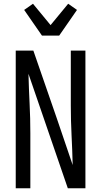

<svg xmlns="http://www.w3.org/2000/svg" viewBox="-20 -1005 540 1025"><path d="M64 0V-735H158L284 -371L368 -124Q366 -204 362 -283Q358 -362 358 -441V-735H436V0H342L132 -611Q134 -531 138 -452Q142 -373 142 -294V0ZM204 -815 109 -952 156 -985 250 -871 344 -985 391 -952 296 -815Z"/></svg>

Font: Iosevka
Style: Regular
Weight: 400
Monospace: yes
Designer: Belleve Invis
Foundry: Belleve Invis
Version: Version 33.2.3; ttfautohint (v1.8.4)